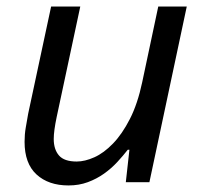

<svg xmlns="http://www.w3.org/2000/svg" viewBox="-20 -556 619 586"><path d="M55 -123Q55 -146 58.5 -166Q62 -186 66 -209L136 -536H225L153 -199Q144 -156 144 -132Q144 -100 160 -81.5Q176 -63 214 -63Q239 -63 268 -76Q297 -89 325 -118Q353 -147 376.5 -193Q400 -239 414 -305L463 -536H550L436 0H364L375 -99H370Q356 -81 338 -61.5Q320 -42 297.5 -26Q275 -10 248 0Q221 10 189 10Q128 10 91.5 -23.5Q55 -57 55 -123Z"/></svg>

Font: BC Sans
Style: Italic
Weight: 400
Italic angle: -12°
Designer: Monotype Design Team
Designer: Province of B.C.
Foundry: Monotype Imaging Inc.
Version: Version 2.000;GOOG;noto-source:20170915:90ef993387c0